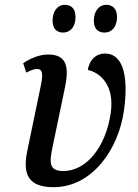

<svg xmlns="http://www.w3.org/2000/svg" viewBox="-20 -766 571 796"><path d="M414 -631C438 -631 465 -648 465 -697C465 -730 446 -746 421 -746C389 -746 369 -718 369 -680C369 -647 386 -631 414 -631ZM242 -631C266 -631 293 -648 293 -697C293 -730 275 -746 249 -746C217 -746 198 -718 198 -680C198 -647 215 -631 242 -631ZM202 10C363 10 472 -148 494 -309C512 -437 496 -544 415 -544C379 -544 351 -520 344 -476C395 -465 456 -413 439 -297C419 -158 339 -57 243 -57C181 -57 185 -94 198 -157L248 -397C266 -481 262 -540 180 -540C143 -540 106 -524 76 -504L89 -465C106 -474 121 -480 133 -480C159 -480 159 -456 147 -400L94 -145C71 -40 100 10 202 10Z"/></svg>

Font: Noto Serif Condensed Medium
Style: Italic
Weight: 500
Width: 3
Italic angle: -12°
Designer: Monotype Design Team
Foundry: Monotype Imaging Inc.
Version: Version 2.013